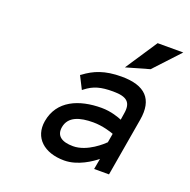

<svg xmlns="http://www.w3.org/2000/svg" viewBox="-122 -792 914 922"><g transform="rotate(20 335.0 -330.5)"><path d="M541 -543 661 -672H530L422 -509ZM232 -401 265 -336 270 -340C311 -372 347 -381 409 -381C480 -381 505 -359 494 -298L489 -266C475 -272 433 -288 384 -288C269 -288 168 -246 149 -135C134 -46 198 11 300 11C370 11 434 -34 460 -55L450 0H526L577 -298C596 -409 543 -462 423 -462C337 -462 285 -440 237 -404ZM236 -136C246 -193 302 -209 370 -209C418 -209 463 -194 476 -189L468 -143C458 -133 390 -68 317 -68C260 -68 228 -89 236 -136Z"/></g></svg>

Font: Charger Monospace
Style: Regular
Weight: 400
Designer: Jasper
Foundry: Cannot Into Space Fonts
Version: Version 0.980